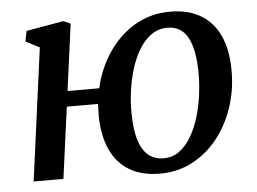

<svg xmlns="http://www.w3.org/2000/svg" viewBox="-45 -625 929 694"><g transform="rotate(-5 419.0 -278.0)"><path d="M201.5 -315H316.5Q332.5 -385.5 371 -443Q409.5 -500.5 466.8 -534.5Q524 -568.5 595.5 -568.5Q660.5 -568.5 705.2 -542.2Q750 -516 773.8 -466Q797.5 -416 798.5 -344Q800 -275 780 -211Q760 -147 721.5 -97Q683 -47 629 -17.8Q575 11.5 509 11.5Q443.5 11.5 398.8 -15Q354 -41.5 330.8 -91.8Q307.5 -142 306 -213Q306 -224.5 306.5 -236.2Q307 -248 307.5 -259H194L159 0H51L115.5 -481L65.5 -506.5L73 -544.5L208 -568L234 -557ZM580.5 -511.5Q548 -511.5 522.5 -493.5Q497 -475.5 478.2 -444.8Q459.5 -414 447.5 -375.2Q435.5 -336.5 429.8 -294.5Q424 -252.5 425 -212.5Q425.5 -156 437 -118.2Q448.5 -80.5 471 -61.5Q493.5 -42.5 527 -42.5Q559.5 -42.5 584.2 -61Q609 -79.5 627.2 -110.5Q645.5 -141.5 657.2 -180.8Q669 -220 674.2 -262.2Q679.5 -304.5 679 -344.5Q678 -400.5 667 -437.5Q656 -474.5 634.8 -493Q613.5 -511.5 580.5 -511.5Z"/></g></svg>

Font: Merriweather Medium
Style: Italic
Weight: 500
Italic angle: -7.8°
Version: Version 2.101